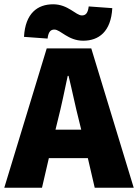

<svg xmlns="http://www.w3.org/2000/svg" viewBox="-30 -876 644 896"><path d="M240 -316C256 -378 272 -456 286 -522H290C306 -457 322 -378 338 -316L349 -271H229ZM-10 0H166L198 -138H380L412 0H594L396 -650H188ZM358 -686C431 -686 488 -728 494 -838L384 -846C380 -812 368 -804 352 -804C324 -804 288 -856 218 -856C145 -856 88 -814 82 -704L192 -696C196 -730 208 -738 224 -738C252 -738 288 -686 358 -686Z"/></svg>

Font: Giro Sans Black
Style: Regular
Weight: 900
Designer: Paul D. Hunt
Foundry: Adobe Systems Incorporated
Version: Version 1.000;PS 1.0;hotconv 1.0.88;makeotf.lib2.5.647800